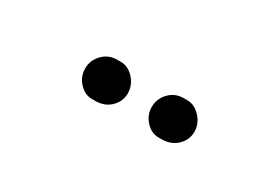

<svg xmlns="http://www.w3.org/2000/svg" viewBox="-17 -852 556 400"><g transform="rotate(30 261.5 -651.5)"><path d="M193.8 -700.2H203.1Q220.2 -700.2 234.1 -685.1Q248 -669.9 248 -650.4Q248 -630.9 233.6 -616.9Q219.2 -603 196.8 -603H189Q171.9 -603 158.4 -617.4Q145 -631.8 145 -651.4Q145 -670.9 158.9 -685.5Q172.9 -700.2 193.8 -700.2ZM354 -700.2H362.8Q379.9 -700.2 394 -685.1Q408.2 -669.9 408.2 -650.4Q408.2 -630.9 393.6 -616.9Q378.9 -603 356.9 -603H349.1Q332 -603 318.6 -617.4Q305.2 -631.8 305.2 -651.4Q305.2 -670.9 319.1 -685.5Q333 -700.2 354 -700.2Z"/></g></svg>

Font: Allan
Style: Regular
Weight: 400
Designer: Anton Koovit
Foundry: Anton Koovit
Version: Version 1.002